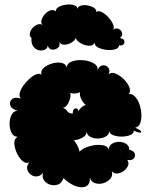

<svg xmlns="http://www.w3.org/2000/svg" viewBox="-20 -799 663 842"><path d="M258 -18Q252 3 236 9.5Q220 16 202.5 11.5Q185 7 174 -7Q163 -21 169 -42Q158 -27 143 -25.5Q128 -24 115.5 -33Q103 -42 99.5 -56.5Q96 -71 108 -87Q93 -80 78 -93.5Q63 -107 53 -129.5Q43 -152 43 -172Q43 -192 58 -199Q40 -199 31 -216Q22 -233 22 -256Q22 -279 31 -296Q40 -313 57 -313Q30 -321 25 -337Q20 -353 32.5 -364Q45 -375 72 -367Q63 -375 66.5 -390.5Q70 -406 82 -423Q94 -440 109 -453.5Q124 -467 138.5 -473Q153 -479 162 -471Q157 -488 171.5 -501Q186 -514 208 -520.5Q230 -527 249 -523.5Q268 -520 273 -503Q274 -522 295.5 -529.5Q317 -537 343.5 -535Q370 -533 390 -522Q410 -511 408 -492Q416 -511 430.5 -512.5Q445 -514 454.5 -503Q464 -492 457 -473Q468 -484 486.5 -476.5Q505 -469 522.5 -452Q540 -435 547.5 -416Q555 -397 544 -386Q559 -389 571.5 -376Q584 -363 591.5 -342Q599 -321 600 -298.5Q601 -276 595 -259Q589 -242 573 -239Q602 -226 599 -219.5Q596 -213 567 -226Q567 -213 550.5 -206.5Q534 -200 513 -200Q492 -200 475.5 -206.5Q459 -213 459 -226Q459 -209 444 -200.5Q429 -192 409.5 -191.5Q390 -191 375 -199.5Q360 -208 360 -224Q361 -207 343.5 -196.5Q326 -186 304 -184Q314 -172 320.5 -158.5Q327 -145 329 -134Q339 -145 359 -153Q379 -161 400 -163Q421 -165 437.5 -160.5Q454 -156 457 -142Q457 -159 470.5 -168Q484 -177 502 -177Q520 -177 533.5 -168Q547 -159 547 -142Q567 -138 571 -125.5Q575 -113 566 -103.5Q557 -94 538 -98Q547 -85 541 -71.5Q535 -58 521.5 -48.5Q508 -39 493.5 -38Q479 -37 470 -49Q476 -30 464.5 -16Q453 -2 434 4Q415 10 397.5 4.5Q380 -1 374 -20Q376 7 359.5 17Q343 27 315.5 18.5Q288 10 258 -18ZM299 -301Q299 -321 310 -323.5Q321 -326 325 -311Q328 -320 337 -328Q346 -336 356 -339Q344 -348 336 -365Q328 -382 331 -395Q322 -390 309.5 -389Q297 -388 288 -392Q291 -381 287 -366Q283 -351 274.5 -339Q266 -327 255 -326Q268 -323 274.5 -312Q281 -301 299 -301ZM118 -633Q108 -641 111 -654Q114 -667 124 -677.5Q134 -688 146.5 -692Q159 -696 168 -688Q158 -697 162 -711Q166 -725 177 -737Q188 -749 201.5 -753.5Q215 -758 225 -749Q224 -761 237.5 -768.5Q251 -776 270 -778.5Q289 -781 304 -776.5Q319 -772 320 -760Q322 -771 335.5 -774.5Q349 -778 365 -775Q381 -772 392.5 -764.5Q404 -757 402 -746Q411 -754 426.5 -746Q442 -738 456 -722.5Q470 -707 476.5 -691Q483 -675 474 -667Q487 -678 499 -673Q511 -668 515 -655.5Q519 -643 506 -632Q521 -630 524.5 -621.5Q528 -613 522.5 -605.5Q517 -598 502 -600Q501 -587 484 -582.5Q467 -578 446 -580.5Q425 -583 409.5 -591Q394 -599 395 -612Q389 -598 371 -598.5Q353 -599 335.5 -608.5Q318 -618 312 -632Q307 -620 292 -611.5Q277 -603 261.5 -603Q246 -603 240 -616Q245 -599 234 -589.5Q223 -580 208.5 -581.5Q194 -583 189 -600Q189 -587 177.5 -581.5Q166 -576 151.5 -578.5Q137 -581 126.5 -594.5Q116 -608 118 -633Z"/></svg>

Font: Rubik Bubbles
Style: Regular
Weight: 400
Designer: Hubert and Fischer, NaN
Foundry: Hubert and Fischer, NaN
Version: Version 2.200